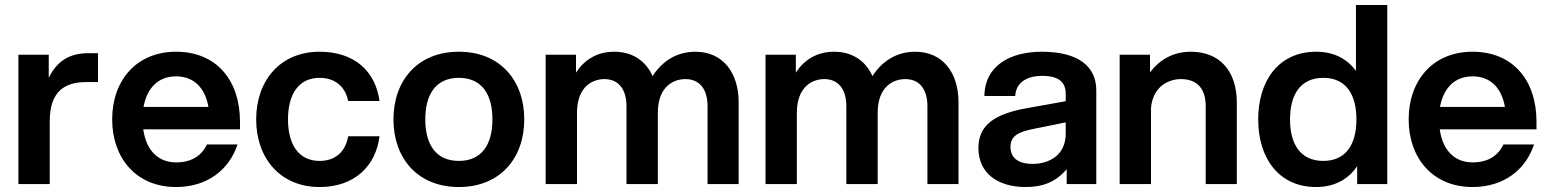

<svg xmlns="http://www.w3.org/2000/svg" viewBox="-20 -740 6229 772"><path d="M54 0H180V-252C180 -373 240 -410 328 -410H374V-526H333C267 -526 211 -500 176 -427V-520H54Z M688 12C812 12 901 -56 935 -159H812C790 -113 749 -87 688 -87C613 -87 567 -139 556 -220H945V-250C945 -419 849 -532 688 -532C527 -532 431 -415 431 -260C431 -105 527 12 688 12ZM557 -310C571 -386 616 -433 688 -433C760 -433 805 -386 818 -310Z M1265 12C1405 12 1491 -72 1506 -192H1380C1369 -130 1329 -93 1265 -93C1180 -93 1138 -160 1138 -260C1138 -360 1180 -427 1265 -427C1327 -427 1368 -392 1380 -334H1506C1490 -451 1408 -532 1265 -532C1106 -532 1010 -415 1010 -260C1010 -105 1106 12 1265 12Z M1825 12C1992 12 2088 -105 2088 -260C2088 -415 1992 -532 1825 -532C1658 -532 1562 -415 1562 -260C1562 -105 1658 12 1825 12ZM1825 -93C1732 -93 1690 -160 1690 -260C1690 -360 1732 -427 1825 -427C1918 -427 1960 -360 1960 -260C1960 -160 1918 -93 1825 -93Z M2825 -313V0H2950V-328C2950 -450 2885 -532 2776 -532C2696 -532 2639 -489 2604 -434C2577 -495 2523 -532 2450 -532C2377 -532 2327 -496 2296 -448V-520H2174V0H2300V-286C2300 -394 2365 -422 2410 -422C2471 -422 2499 -376 2499 -313V0H2625V-286C2625 -394 2690 -422 2736 -422C2797 -422 2825 -376 2825 -313Z M3709 -313V0H3834V-328C3834 -450 3769 -532 3660 -532C3580 -532 3523 -489 3488 -434C3461 -495 3407 -532 3334 -532C3261 -532 3211 -496 3180 -448V-520H3058V0H3184V-286C3184 -394 3249 -422 3294 -422C3355 -422 3383 -376 3383 -313V0H3509V-286C3509 -394 3574 -422 3620 -422C3681 -422 3709 -376 3709 -313Z M4269 0H4388V-377C4388 -472 4317 -532 4169 -532C4044 -532 3940 -478 3938 -354H4062C4065 -411 4113 -435 4170 -435C4237 -435 4265 -410 4265 -363V-333L4114 -306C3979 -283 3914 -237 3914 -145C3914 -44 3991 12 4104 12C4169 12 4224 -6 4269 -60ZM4132 -81C4071 -81 4043 -108 4043 -149C4043 -196 4078 -210 4137 -222L4265 -248V-202C4265 -116 4198 -81 4132 -81Z M4828 -313V0H4953V-328C4953 -450 4888 -532 4768 -532C4694 -532 4640 -497 4604 -449V-520H4482V0H4608V-307C4617 -398 4685 -422 4728 -422C4800 -422 4828 -376 4828 -313Z M5558 0V-720H5432V-455C5397 -503 5344 -532 5272 -532C5121 -532 5039 -415 5039 -260C5039 -105 5121 12 5272 12C5347 12 5402 -20 5437 -72V0ZM5301 -93C5209 -93 5167 -160 5167 -260C5167 -360 5209 -427 5301 -427C5392 -427 5434 -360 5434 -260C5434 -160 5392 -93 5301 -93Z M5901 12C6025 12 6114 -56 6148 -159H6025C6003 -113 5962 -87 5901 -87C5826 -87 5780 -139 5769 -220H6158V-250C6158 -419 6062 -532 5901 -532C5740 -532 5644 -415 5644 -260C5644 -105 5740 12 5901 12ZM5770 -310C5784 -386 5829 -433 5901 -433C5973 -433 6018 -386 6031 -310Z"/></svg>

Font: Aspekta 600
Style: Regular
Weight: 600
Designer: Ivo Dolenc
Version: Version 2.100